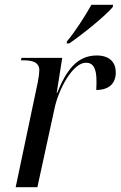

<svg xmlns="http://www.w3.org/2000/svg" viewBox="-20 -776 500 796"><path d="M258 -605 256 -596H267C326 -636 416 -710 447 -746L449 -756H359C332 -708 293 -647 258 -605ZM137 -437 45 0H135L206 -326C223 -407 282 -516 336 -516C367 -516 380 -492 380 -440C380 -429 380 -418 379 -403C431 -403 460 -429 460 -476C460 -517 435 -546 381 -546C298 -546 254 -482 217 -391H215L238 -536H69L67 -526H77C112 -526 143 -519 143 -485C143 -476 141 -457 137 -437Z"/></svg>

Font: Noto Serif Display SemiCondensed
Style: Italic
Weight: 400
Width: 4
Italic angle: -12°
Designer: Monotype Design Team
Foundry: Monotype Imaging Inc.
Version: Version 2.009